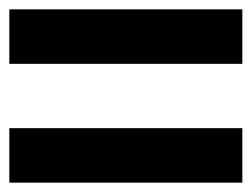

<svg xmlns="http://www.w3.org/2000/svg" viewBox="-20 -566 540 412"><path d="M0 -429V-546H500V-429ZM0 -174V-291H500V-174Z"/></svg>

Font: Murecho Thin
Style: Bold
Weight: 700
Version: Version 1.010